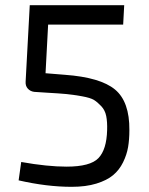

<svg xmlns="http://www.w3.org/2000/svg" viewBox="-20 -710 576 742"><path d="M456 -615H166L156 -427L230 -421Q368 -411 424.5 -364Q481 -317 480 -207Q480 -171 475 -141.5Q470 -112 455.5 -82.5Q441 -53 417 -33Q393 -13 352.5 -0.5Q312 12 257 12Q161 12 52 -13L62 -84Q163 -66 237 -66Q329 -66 360.5 -99Q392 -132 394 -207Q395 -239 390.5 -261.5Q386 -284 371.5 -299.5Q357 -315 343.5 -323.5Q330 -332 296.5 -338Q263 -344 237 -346.5Q211 -349 158 -352L112 -355Q97 -357 87.5 -367.5Q78 -378 79 -394L95 -690H460Z"/></svg>

Font: Exo 2
Style: Regular
Weight: 400
Designer: Natanael Gama
Version: Version 1.001;PS 001.001;hotconv 1.0.70;makeotf.lib2.5.58329